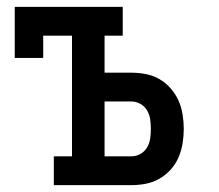

<svg xmlns="http://www.w3.org/2000/svg" viewBox="-20 -540 640 560"><path d="M137 0V-84H190V-436H106V-371H23V-520H338V-436H285V-328H363Q384 -328 405 -324Q426 -320 444.5 -309.5Q463 -299 477.5 -282.5Q492 -266 500.5 -247Q509 -228 512.5 -206.5Q516 -185 516 -164Q516 -143 512.5 -121.5Q509 -100 500.5 -80.5Q492 -61 477.5 -45Q463 -29 444.5 -18.5Q426 -8 405 -4Q384 0 363 0ZM285 -84H363Q377 -84 389.5 -91Q402 -98 409 -110Q416 -122 418 -136Q420 -150 420 -164Q420 -178 418 -192Q416 -206 409 -218Q402 -230 389.5 -237Q377 -244 363 -244H285Z"/></svg>

Font: Iosevka HT Medium Extended
Style: Regular
Weight: 500
Width: 7
Monospace: yes
Designer: Belleve Invis
Foundry: Belleve Invis
Version: Version 32.3.0; ttfautohint (v1.8.4)